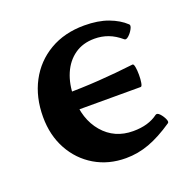

<svg xmlns="http://www.w3.org/2000/svg" viewBox="-88 -508 587 602"><g transform="rotate(-20 205.5 -207.0)"><path d="M235 11Q177 11 131.5 -16Q86 -43 60 -90.5Q34 -138 34 -199Q34 -265 61 -316Q88 -367 137.5 -396Q187 -425 253 -425Q299 -425 332.5 -412.5Q366 -400 387 -380Q392 -376 386 -364.5Q380 -353 371 -345Q362 -337 357 -341Q336 -359 314.5 -367Q293 -375 269 -375Q230 -375 202.5 -355.5Q175 -336 160.5 -302Q146 -268 146 -224Q146 -151 184.5 -106Q223 -61 285 -61Q311 -61 331.5 -67Q352 -73 368 -85Q374 -89 382 -80.5Q390 -72 395 -61Q400 -50 395 -47Q351 -17 313 -3Q275 11 235 11ZM89 -183V-243Q97 -243 104.5 -243Q112 -243 119 -243Q178 -243 237 -247Q296 -251 354 -258Q358 -258 360 -247Q362 -236 362 -221Q362 -206 360 -194.5Q358 -183 354 -183Z"/></g></svg>

Font: Junicode VF
Style: Regular
Weight: 400
Designer: Peter S. Baker
Version: Version 2.213